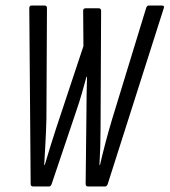

<svg xmlns="http://www.w3.org/2000/svg" viewBox="-20 -675 614 695"><path d="M100 0Q91 0 91 -9L86 -646Q86 -655 95 -655H141Q150 -655 150 -646L148 -243Q147 -204 144.5 -157.5Q142 -111 140 -78H142Q152 -111 162 -144Q172 -177 183 -210L282 -508L281 -636Q281 -645 290 -645H337Q346 -645 346 -636L344 -212Q344 -178 343 -145Q342 -112 340 -78H342Q350 -113 361.5 -157Q373 -201 386 -244L509 -646Q512 -655 518 -655H566Q576 -655 573 -646L370 -9Q367 0 360 0H299Q290 0 290 -9L293 -274Q293 -303 293.5 -334Q294 -365 295 -397H293Q285 -367 276 -336Q267 -305 257 -276L167 -9Q164 0 157 0Z"/></svg>

Font: Sofia Sans Extra Condensed
Style: Italic
Weight: 400
Italic angle: -9°
Designer: Botio Nikoltchev, Ani Petrova
Foundry: lettersoup
Version: Version 4.101; ttfautohint (v1.8.4.7-5d5b)